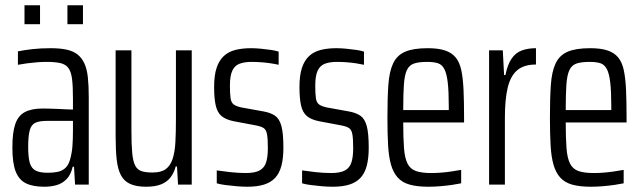

<svg xmlns="http://www.w3.org/2000/svg" viewBox="-20 -701 2440 729"><path d="M148 8Q105 8 78.5 -5Q52 -18 39.5 -50Q27 -82 27 -141Q27 -198 38 -230Q49 -262 74.5 -275.5Q100 -289 143 -289Q154 -289 168 -288.5Q182 -288 198 -287.5Q214 -287 229 -286Q244 -285 257 -285V-327Q257 -374 253.5 -401.5Q250 -429 239.5 -443Q229 -457 209 -461.5Q189 -466 156 -466Q139 -466 120 -464.5Q101 -463 82.5 -460.5Q64 -458 48 -455V-506Q72 -511 103.5 -514.5Q135 -518 172 -518Q208 -518 233 -512.5Q258 -507 274 -494.5Q290 -482 300 -461Q310 -440 313.5 -408Q317 -376 317 -332V0H265L261 -68H256Q249 -37 232.5 -20.5Q216 -4 194.5 2Q173 8 148 8ZM162 -45Q182 -45 199 -48.5Q216 -52 228 -63Q240 -74 246 -95Q253 -120 255 -146Q257 -172 257 -205V-242H158Q130 -242 114.5 -235Q99 -228 93 -206.5Q87 -185 87 -143Q87 -104 93 -83Q99 -62 115 -53.5Q131 -45 162 -45ZM73 -609V-681H132V-609ZM236 -609V-681H295V-609Z M535 8Q498 8 474.5 -2.5Q451 -13 439 -36Q427 -59 423 -95.5Q419 -132 419 -185V-510H479V-204Q479 -152 482 -120Q485 -88 493.5 -72Q502 -56 518 -51Q534 -46 559 -46Q592 -46 609.5 -59Q627 -72 635.5 -98Q644 -124 646 -161.5Q648 -199 648 -248V-510H708V0H656L652 -69H647Q641 -45 627.5 -27.5Q614 -10 591.5 -1Q569 8 535 8Z M919 8Q899 8 877 6Q855 4 835.5 1.5Q816 -1 803 -5V-54Q814 -53 826.5 -51Q839 -49 853.5 -47.5Q868 -46 883 -45Q898 -44 913 -44Q948 -44 966 -54Q984 -64 990.5 -85Q997 -106 997 -137Q997 -173 994 -190.5Q991 -208 981.5 -214.5Q972 -221 951 -225L866 -241Q837 -247 821 -260.5Q805 -274 799 -301Q793 -328 793 -371Q793 -415 802.5 -443.5Q812 -472 830 -488.5Q848 -505 874 -511.5Q900 -518 933 -518Q951 -518 971 -516Q991 -514 1008.5 -511.5Q1026 -509 1038 -505V-455Q1025 -458 1008.5 -460.5Q992 -463 973.5 -464.5Q955 -466 935 -466Q908 -466 889.5 -459Q871 -452 862 -432.5Q853 -413 853 -376Q853 -344 855.5 -327.5Q858 -311 868 -304Q878 -297 897 -293L980 -278Q1008 -273 1024.5 -261.5Q1041 -250 1048.5 -222.5Q1056 -195 1056 -140Q1056 -100 1048.5 -71.5Q1041 -43 1024.5 -25.5Q1008 -8 982 0Q956 8 919 8Z M1243 8Q1223 8 1201 6Q1179 4 1159.5 1.5Q1140 -1 1127 -5V-54Q1138 -53 1150.5 -51Q1163 -49 1177.5 -47.5Q1192 -46 1207 -45Q1222 -44 1237 -44Q1272 -44 1290 -54Q1308 -64 1314.5 -85Q1321 -106 1321 -137Q1321 -173 1318 -190.5Q1315 -208 1305.5 -214.5Q1296 -221 1275 -225L1190 -241Q1161 -247 1145 -260.5Q1129 -274 1123 -301Q1117 -328 1117 -371Q1117 -415 1126.5 -443.5Q1136 -472 1154 -488.5Q1172 -505 1198 -511.5Q1224 -518 1257 -518Q1275 -518 1295 -516Q1315 -514 1332.5 -511.5Q1350 -509 1362 -505V-455Q1349 -458 1332.5 -460.5Q1316 -463 1297.5 -464.5Q1279 -466 1259 -466Q1232 -466 1213.5 -459Q1195 -452 1186 -432.5Q1177 -413 1177 -376Q1177 -344 1179.5 -327.5Q1182 -311 1192 -304Q1202 -297 1221 -293L1304 -278Q1332 -273 1348.5 -261.5Q1365 -250 1372.5 -222.5Q1380 -195 1380 -140Q1380 -100 1372.5 -71.5Q1365 -43 1348.5 -25.5Q1332 -8 1306 0Q1280 8 1243 8Z M1607 8Q1564 8 1535.5 0Q1507 -8 1490 -27Q1473 -46 1464.5 -76Q1456 -106 1453.5 -150Q1451 -194 1451 -254Q1451 -328 1454.5 -378.5Q1458 -429 1472.5 -460Q1487 -491 1518 -504.5Q1549 -518 1604 -518Q1644 -518 1669.5 -509.5Q1695 -501 1710 -483Q1725 -465 1731.5 -434.5Q1738 -404 1740 -359.5Q1742 -315 1742 -256V-236H1511Q1511 -176 1514 -138Q1517 -100 1527.5 -79.5Q1538 -59 1559.5 -51.5Q1581 -44 1618 -44Q1635 -44 1654.5 -45.5Q1674 -47 1694 -50Q1714 -53 1731 -56V-5Q1717 -2 1696.5 1Q1676 4 1652.5 6Q1629 8 1607 8ZM1684 -262V-296Q1684 -354 1680 -388Q1676 -422 1667 -439Q1658 -456 1642.5 -461Q1627 -466 1602 -466Q1571 -466 1552.5 -460Q1534 -454 1525 -435Q1516 -416 1513.5 -379.5Q1511 -343 1511 -283H1703Z M1837 0V-510H1889L1894 -416H1899Q1907 -456 1922.5 -478.5Q1938 -501 1961.5 -509.5Q1985 -518 2015 -518V-456Q1969 -456 1943.5 -434Q1918 -412 1907.5 -367.5Q1897 -323 1897 -254V0Z M2224 8Q2181 8 2152.5 0Q2124 -8 2107 -27Q2090 -46 2081.5 -76Q2073 -106 2070.5 -150Q2068 -194 2068 -254Q2068 -328 2071.5 -378.5Q2075 -429 2089.5 -460Q2104 -491 2135 -504.5Q2166 -518 2221 -518Q2261 -518 2286.5 -509.5Q2312 -501 2327 -483Q2342 -465 2348.5 -434.5Q2355 -404 2357 -359.5Q2359 -315 2359 -256V-236H2128Q2128 -176 2131 -138Q2134 -100 2144.5 -79.5Q2155 -59 2176.5 -51.5Q2198 -44 2235 -44Q2252 -44 2271.5 -45.5Q2291 -47 2311 -50Q2331 -53 2348 -56V-5Q2334 -2 2313.5 1Q2293 4 2269.5 6Q2246 8 2224 8ZM2301 -262V-296Q2301 -354 2297 -388Q2293 -422 2284 -439Q2275 -456 2259.5 -461Q2244 -466 2219 -466Q2188 -466 2169.5 -460Q2151 -454 2142 -435Q2133 -416 2130.5 -379.5Q2128 -343 2128 -283H2320Z"/></svg>

Font: Saira ExtraCondensed
Style: Regular
Weight: 400
Width: 2
Designer: Hector Gatti with collaboration of the Omnibus-Type team
Foundry: Omnibus-Type
Version: Version 1.101